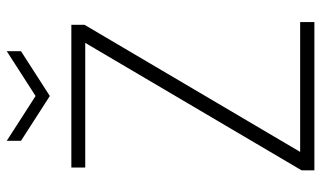

<svg xmlns="http://www.w3.org/2000/svg" viewBox="-206 -720 926 553"><g transform="rotate(-90 256.5 -443.0)"><path d="M43 0V-37L410 -660H51V-700H462V-662L96 -41H470V0ZM257 -762 128 -845V-886L257 -803L386 -886V-845Z"/></g></svg>

Font: DM Sans 20pt ExtraLight
Style: Regular
Weight: 250
Version: Version 4.004;gftools[0.9.30]